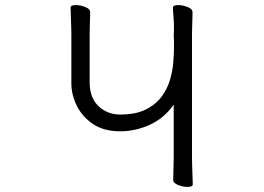

<svg xmlns="http://www.w3.org/2000/svg" viewBox="-20 -728 1040 756"><path d="M664 -316Q626 -262 569.5 -236.5Q513 -211 453 -211Q389 -211 346.5 -239.5Q304 -268 282.5 -311.5Q261 -355 261 -400V-592Q261 -598 260.5 -619Q260 -640 259 -663.5Q258 -687 258 -698Q258 -708 279 -708Q296 -708 315.5 -700.5Q335 -693 335 -680Q335 -672 334.5 -655.5Q334 -639 333.5 -621.5Q333 -604 333 -592V-404Q333 -343 368 -310Q403 -277 453 -277Q514 -277 553.5 -296.5Q593 -316 616 -347Q639 -378 649.5 -414Q660 -450 662.5 -484Q665 -518 665 -542Q665 -554 665 -566.5Q665 -579 664 -592Q665 -599 665 -605.5Q665 -612 665 -619Q665 -643 663 -664Q661 -685 661 -698Q661 -708 682 -708Q699 -708 718.5 -700.5Q738 -693 738 -680Q738 -672 737.5 -653.5Q737 -635 736.5 -617Q736 -599 736 -592V-109Q736 -100 736.5 -78.5Q737 -57 738 -35.5Q739 -14 739 -2Q739 8 718 8Q701 8 681.5 0.5Q662 -7 662 -20Q662 -28 662.5 -44.5Q663 -61 663.5 -79Q664 -97 664 -109Z"/></svg>

Font: Moon Stars Kai T
Style: Regular
Weight: 400
Designer: GuiWonder
Version: Version 1.101